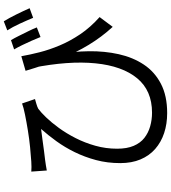

<svg xmlns="http://www.w3.org/2000/svg" viewBox="37 -896 925 1040"><g transform="rotate(-90 500.0 -376.5)"><path d="M715 -724Q723 -678 736.5 -625Q750 -572 773.5 -516Q797 -460 834 -405Q871 -350 927 -300L874 -229Q819 -289 776.5 -359Q734 -429 700 -514Q666 -599 636 -701ZM90 -670Q113 -668 144 -670Q177 -672 222 -676.5Q267 -681 313 -688.5Q359 -696 398.5 -704Q438 -712 459 -720L483 -650Q473 -647 457 -642.5Q441 -638 430 -632Q411 -618 383.5 -589.5Q356 -561 326.5 -520.5Q297 -480 271.5 -430Q246 -380 230 -323Q214 -266 214 -205Q214 -152 229.5 -115.5Q245 -79 272.5 -57.5Q300 -36 335.5 -26Q371 -16 409 -16Q529 -16 595.5 -96.5Q662 -177 676.5 -322.5Q691 -468 652 -664L725 -529Q741 -443 742 -358Q743 -273 726 -196.5Q709 -120 670 -61Q631 -2 566 32Q501 66 407 66Q348 66 298.5 49.5Q249 33 212.5 1Q176 -31 156 -78.5Q136 -126 136 -188Q136 -258 152.5 -319.5Q169 -381 195.5 -435Q222 -489 255 -534.5Q288 -580 321 -617Q296 -614 263.5 -609.5Q231 -605 201 -601Q171 -597 152 -595Q138 -593 124.5 -591Q111 -589 96 -586ZM802 -780Q813 -762 825.5 -736.5Q838 -711 850.5 -686Q863 -661 871 -640L819 -620Q810 -643 798.5 -669Q787 -695 775 -719.5Q763 -744 752 -763ZM904 -819Q921 -792 941 -751.5Q961 -711 975 -679L923 -660Q909 -694 891 -733Q873 -772 855 -800Z"/></g></svg>

Font: Farlight84_Sys_V01
Style: Regular
Weight: 400
Designer: Ryoko NISHIZUKA  (kana, bopomofo & ideographs); Paul D. Hunt (Latin, Greek & Cyrillic); Sandoll Communications , Soo-you
Foundry: Adobe
Version: Version 2.004;October 29, 2024;FontCreator 14.0.0.2814 64-bi